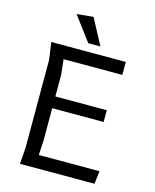

<svg xmlns="http://www.w3.org/2000/svg" viewBox="-138 -1052 925 1145"><g transform="rotate(15 325.0 -480.0)"><path d="M567.5 -80 557.5 0H97.5L105 -100V-645L90 -750H550V-670H187.5L197.5 -575V-442.5H515V-370H197.5V-170L192.5 -80ZM380 -800H305L192.5 -950L294.5 -960Z"/></g></svg>

Font: B612 Mono
Style: Regular
Weight: 400
Version: Version 1.005